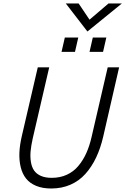

<svg xmlns="http://www.w3.org/2000/svg" viewBox="-20 -1079 724 1109"><path d="M484.9 -897 359.9 -1059.1H434.1L497.1 -965.3L606.9 -1059.1H684.1ZM335.4 -779.3 354.5 -862.3H432.1L413.1 -779.3ZM497.1 -779.3 516.1 -862.3H594.2L575.2 -779.3ZM275.9 9.8Q225.6 9.8 189 -5.4Q152.3 -20.5 130.9 -47.4Q109.4 -74.2 99.9 -112.5Q90.3 -150.9 92 -195.8Q93.8 -240.7 106 -293L198.2 -689.9H264.2L168.9 -278.8Q159.7 -237.8 156.7 -204.8Q153.8 -171.9 158.7 -142.6Q163.6 -113.3 177.2 -93.8Q190.9 -74.2 216.3 -63Q241.7 -51.8 278.8 -51.8Q327.1 -51.8 366.2 -69.8Q405.3 -87.9 432.6 -120.6Q460 -153.3 478.5 -194.6Q497.1 -235.8 508.8 -287.1L602.1 -689.9H668L576.2 -290Q560.5 -222.2 534.9 -168.5Q509.3 -114.7 472.9 -74.2Q436.5 -33.7 386.5 -12Q336.4 9.8 275.9 9.8Z"/></svg>

Font: HK Grotesk Light Italic
Style: Regular
Weight: 300
Italic angle: -13°
Designer: Alfredo Marco Pradil and Stefan Peev
Foundry: Hanken Design Co.
Version: Version 1.000;PS 001.000;hotconv 1.0.88;makeotf.lib2.5.64775